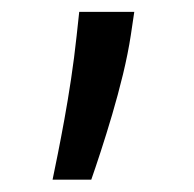

<svg xmlns="http://www.w3.org/2000/svg" viewBox="-20 -119 320 317"><path d="M196 -61.1Q191.4 -30.9 183.1 3.6Q174.7 38 165.1 70.5Q155.5 103 146.3 131.2Q137.1 159.4 130.7 177.6H66.8Q70.3 160.5 75.5 134.9Q80.6 109.4 86.3 78.1Q92 46.9 97.3 11.7Q102.6 -23.4 106.5 -59.7L110.8 -99.4H201.7Z"/></svg>

Font: Interop
Style: Regular
Weight: 400
Designer: Rasmus Andersson, Google, Jang Haemin
Foundry: jhaemin
Version: Version 1.008